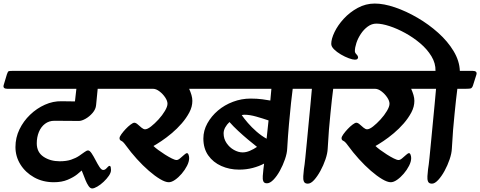

<svg xmlns="http://www.w3.org/2000/svg" viewBox="-75 -1011 2704 1081"><path d="M-54 -533 -36 -593Q-31 -609 -25 -610.5Q-19 -612 0 -612H631Q659 -612 652 -590L633 -530Q628 -514 617.5 -512.5Q607 -511 584 -511H475L466 -419Q464 -396 446.5 -375.5Q429 -355 407 -342.5Q385 -330 369 -330Q348 -330 308.5 -330.5Q269 -331 231 -331Q201 -331 178.5 -314Q156 -297 144 -268Q132 -239 132 -204Q132 -154 170 -128.5Q208 -103 261 -103Q299 -103 325.5 -112Q352 -121 370.5 -133.5Q389 -146 401 -155Q413 -164 421 -164Q430 -164 441 -147.5Q452 -131 463 -109.5Q474 -88 485 -71Q496 -54 506 -54Q517 -54 526.5 -65.5Q536 -77 542 -77Q547 -77 548.5 -69.5Q550 -62 550 -54Q550 -39 538 -21.5Q526 -4 508.5 12.5Q491 29 473 39.5Q455 50 444 50Q433 50 423.5 36Q414 22 406.5 3.5Q399 -15 393 -31Q387 -47 385 -51Q379 -45 359 -29Q339 -13 306 1Q273 15 228 15Q166 15 117 -12.5Q68 -40 40 -85Q12 -130 12 -183Q12 -236 34.5 -282.5Q57 -329 94.5 -365Q132 -401 178 -421.5Q224 -442 271 -441L347 -440Q349 -457 351 -475.5Q353 -494 355 -511H-33Q-61 -511 -54 -533Z M529 -533 547 -593Q552 -609 561.5 -610.5Q571 -612 584 -612H1098Q1126 -612 1119 -590L1100 -530Q1095 -514 1084 -512.5Q1073 -511 1051 -511H990Q998 -493 1003 -476Q1008 -459 1008 -443Q1008 -410 991 -378Q974 -346 948 -316Q922 -286 891.5 -260.5Q861 -235 834 -217Q807 -199 789 -189Q798 -180 815.5 -167Q833 -154 853.5 -141Q874 -128 892 -119Q910 -110 919 -110Q928 -110 939.5 -120Q951 -130 962 -139.5Q973 -149 977 -149Q983 -149 986.5 -140Q990 -131 990 -121Q990 -101 978 -77.5Q966 -54 948 -33Q930 -12 910.5 1.5Q891 15 875 15Q856 15 826.5 -2.5Q797 -20 763 -49.5Q729 -79 695.5 -116Q662 -153 633 -193Q618 -214 608 -218Q598 -222 598 -233Q598 -241 608 -255Q618 -269 632 -284Q646 -299 660 -309.5Q674 -320 681 -320Q690 -320 700.5 -310.5Q711 -301 722 -292Q733 -283 742 -283Q755 -283 775.5 -299Q796 -315 817.5 -338.5Q839 -362 853.5 -386.5Q868 -411 868 -427Q868 -443 855 -462.5Q842 -482 823 -496.5Q804 -511 787 -511H550Q522 -511 529 -533Z M989 -533 1007 -593Q1012 -609 1022 -610.5Q1032 -612 1051 -612H1664Q1692 -612 1685 -590L1666 -530Q1661 -514 1650 -512.5Q1639 -511 1617 -511H1573Q1569 -483 1563.5 -431Q1558 -379 1552 -312.5Q1546 -246 1542 -174Q1541 -148 1529.5 -114.5Q1518 -81 1501 -50Q1484 -19 1464.5 1Q1445 21 1428 21Q1412 21 1407.5 9.5Q1403 -2 1404.5 -20Q1406 -38 1408 -58L1412 -90Q1384 -75 1348 -65.5Q1312 -56 1271 -56Q1217 -56 1171 -76.5Q1125 -97 1097.5 -136Q1070 -175 1070 -231Q1070 -276 1092.5 -316.5Q1115 -357 1152 -388.5Q1189 -420 1237 -438Q1285 -456 1336 -456Q1372 -456 1402 -452Q1432 -448 1447 -445L1453 -511H1010Q982 -511 989 -533ZM1184 -260Q1184 -230 1200.5 -205.5Q1217 -181 1242 -167Q1267 -153 1291 -153Q1311 -153 1332 -162Q1353 -171 1372 -184Q1349 -202 1321 -225.5Q1293 -249 1265.5 -274.5Q1238 -300 1217 -324Q1202 -310 1193 -293.5Q1184 -277 1184 -260ZM1286 -363Q1299 -344 1320.5 -319Q1342 -294 1369.5 -270Q1397 -246 1426 -230L1437 -333Q1405 -344 1368 -354.5Q1331 -365 1302 -365Q1294 -365 1286 -363Z M1562 -533 1580 -593Q1585 -609 1594 -610.5Q1603 -612 1616 -612H1882Q1910 -612 1903 -590L1884 -530Q1879 -514 1868 -512.5Q1857 -511 1835 -511H1801Q1797 -484 1793.5 -449Q1790 -414 1785.5 -372Q1781 -330 1777 -280.5Q1773 -231 1770 -174Q1769 -148 1757.5 -114Q1746 -80 1729 -49Q1712 -18 1693.5 2.5Q1675 23 1658 23Q1641 23 1636 11Q1631 -1 1632.5 -19.5Q1634 -38 1636 -58Q1640 -81 1644 -122Q1648 -163 1653 -214Q1658 -265 1663 -319Q1668 -373 1673 -423Q1678 -473 1681 -511H1582Q1555 -511 1562 -533Z M1779 -533 1797 -593Q1802 -609 1811.5 -610.5Q1821 -612 1834 -612H2348Q2376 -612 2369 -590L2350 -530Q2345 -514 2334 -512.5Q2323 -511 2301 -511H2240Q2248 -493 2253 -476Q2258 -459 2258 -443Q2258 -410 2241 -378Q2224 -346 2198 -316Q2172 -286 2141.5 -260.5Q2111 -235 2084 -217Q2057 -199 2039 -189Q2048 -180 2065.5 -167Q2083 -154 2103.5 -141Q2124 -128 2142 -119Q2160 -110 2169 -110Q2178 -110 2189.5 -120Q2201 -130 2212 -139.5Q2223 -149 2227 -149Q2233 -149 2236.5 -140Q2240 -131 2240 -121Q2240 -101 2228 -77.5Q2216 -54 2198 -33Q2180 -12 2160.5 1.5Q2141 15 2125 15Q2106 15 2076.5 -2.5Q2047 -20 2013 -49.5Q1979 -79 1945.5 -116Q1912 -153 1883 -193Q1868 -214 1858 -218Q1848 -222 1848 -233Q1848 -241 1858 -255Q1868 -269 1882 -284Q1896 -299 1910 -309.5Q1924 -320 1931 -320Q1940 -320 1950.5 -310.5Q1961 -301 1972 -292Q1983 -283 1992 -283Q2005 -283 2025.5 -299Q2046 -315 2067.5 -338.5Q2089 -362 2103.5 -386.5Q2118 -411 2118 -427Q2118 -443 2105 -462.5Q2092 -482 2073 -496.5Q2054 -511 2037 -511H1800Q1772 -511 1779 -533Z M1790 -764Q1790 -792 1808.5 -830.5Q1827 -869 1860.5 -905.5Q1894 -942 1939 -966.5Q1984 -991 2035 -991Q2086 -991 2149 -969.5Q2212 -948 2275.5 -911Q2339 -874 2392.5 -826Q2446 -778 2479 -723Q2512 -668 2514 -612H2586Q2614 -612 2607 -590L2588 -530Q2583 -514 2572.5 -512.5Q2562 -511 2539 -511H2500Q2496 -484 2492.5 -449Q2489 -414 2484.5 -372Q2480 -330 2476 -280.5Q2472 -231 2469 -174Q2468 -148 2456.5 -114Q2445 -80 2428 -49Q2411 -18 2392 2.5Q2373 23 2357 23Q2340 23 2335 11Q2330 -1 2331.5 -19.5Q2333 -38 2335 -58Q2339 -81 2343 -122Q2347 -163 2352 -214Q2357 -265 2362 -319Q2367 -373 2372 -423Q2377 -473 2380 -511H2267Q2240 -511 2247 -533L2265 -593Q2270 -609 2279 -610.5Q2288 -612 2301 -612H2377Q2378 -655 2354 -694.5Q2330 -734 2291 -767Q2252 -800 2206.5 -825Q2161 -850 2118 -864Q2075 -878 2044 -878Q2018 -878 1995.5 -861.5Q1973 -845 1956.5 -820Q1940 -795 1931.5 -769Q1923 -743 1923 -723Q1923 -714 1932 -705Q1941 -696 1941 -687Q1941 -684 1937.5 -679.5Q1934 -675 1923 -675Q1911 -675 1889 -683Q1867 -691 1844 -704.5Q1821 -718 1805.5 -733.5Q1790 -749 1790 -764Z"/></svg>

Font: Alkatra Medium
Style: Regular
Weight: 500
Designer: Suman Bhandary
Version: Version 1.100;gftools[0.9.22]